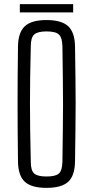

<svg xmlns="http://www.w3.org/2000/svg" viewBox="-20 -903 449 929"><path d="M205 6Q132 6 100 -23.5Q68 -53 67 -122Q66 -202 65.5 -270.5Q65 -339 65 -403Q65 -467 65.5 -533.5Q66 -600 67 -678Q68 -746 100 -776Q132 -806 205 -806Q278 -806 310 -776Q342 -746 343 -678Q344 -600 345 -533.5Q346 -467 346 -403Q346 -339 345 -270.5Q344 -202 343 -122Q342 -53 310 -23.5Q278 6 205 6ZM205 -49Q249 -49 265 -63.5Q281 -78 282 -120Q283 -203 284 -270Q285 -337 285 -399.5Q285 -462 284 -529Q283 -596 282 -679Q281 -721 265 -736Q249 -751 205 -751Q162 -751 145.5 -736Q129 -721 129 -679Q127 -598 126 -532Q125 -466 125 -403.5Q125 -341 126 -273Q127 -205 129 -120Q129 -78 145.5 -63.5Q162 -49 205 -49ZM76 -843V-883H334V-843Z"/></svg>

Font: Big Shoulders Text Light
Style: Regular
Weight: 300
Designer: Patric King
Foundry: XO Type Co
Version: Version 1.000; ttfautohint (v1.8.2)